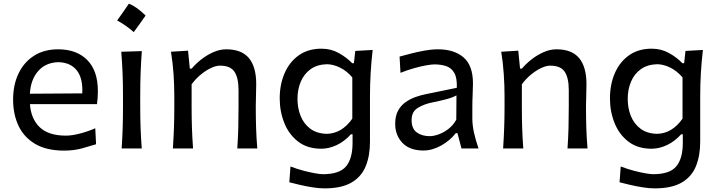

<svg xmlns="http://www.w3.org/2000/svg" viewBox="-20 -808 3915 1045"><path d="M329.1 11.7Q233.9 11.7 172.4 -24.2Q110.8 -60.1 81.1 -122.8Q51.3 -185.5 51.3 -266.1Q51.3 -345.7 80.6 -407.5Q109.9 -469.2 164.8 -504.4Q219.7 -539.6 296.4 -539.6Q397 -539.6 454.8 -481.4Q512.7 -423.3 512.7 -312Q512.7 -272.5 507.8 -241.2H143.1Q148.4 -161.6 196 -115.7Q243.7 -69.8 338.9 -69.8Q370.6 -69.8 413.8 -80.8Q457 -91.8 498.5 -109.9L502.9 -22.9Q471.7 -13.2 427 -0.7Q382.3 11.7 329.1 11.7ZM427.7 -299.8Q432.1 -381.3 398.2 -424.6Q364.3 -467.8 297.9 -469.7Q228.5 -467.8 187.7 -421.1Q147 -374.5 142.6 -297.9Z M681.6 -787.9Q723.5 -771.8 772.4 -723.4Q756.8 -700.9 740.9 -678.6Q725.1 -656.3 707.9 -633.2Q667.1 -669.7 617.7 -696.6Q634.3 -720.2 649.9 -742.2Q665.5 -764.3 681.6 -787.9ZM642.1 0Q646 -58.1 647.7 -112.3Q649.4 -166.5 649.4 -231.9V-284.7Q649.4 -356 647 -412.4Q644.5 -468.8 640.1 -526.4L752 -529.8Q747.6 -470.7 745.4 -414.1Q743.2 -357.4 743.2 -284.7V-231.9Q743.2 -166.5 745.1 -112.3Q747.1 -58.1 751.5 0Z M920.9 0Q924.8 -58.1 926.8 -112.3Q928.7 -166.5 928.7 -231.9V-284.7Q928.7 -342.8 924.6 -404.3Q920.4 -465.8 910.6 -526.4L1003.4 -532.2L1013.2 -434.6H1023.4Q1043.5 -459 1073.7 -483.2Q1104 -507.3 1139.6 -523.4Q1175.3 -539.6 1210.9 -539.6Q1295.4 -539.6 1335 -491.5Q1374.5 -443.4 1374.5 -351.1Q1374.5 -316.9 1373.3 -286.4Q1372.1 -255.9 1372.1 -231.9Q1372.1 -166.5 1373.8 -112.3Q1375.5 -58.1 1380.4 0H1271.5Q1275.4 -58.1 1276.9 -111.8Q1278.3 -165.5 1278.3 -227.5V-317.4Q1278.3 -383.8 1256.3 -417.2Q1234.4 -450.7 1177.2 -450.7Q1154.8 -450.7 1126.5 -437Q1098.1 -423.3 1070.8 -400.4Q1043.5 -377.4 1022.9 -349.1V-227.5Q1022.9 -165.5 1024.7 -111.8Q1026.4 -58.1 1030.8 0Z M1745.6 217.3Q1715.3 217.3 1679.4 211.4Q1643.6 205.6 1610.4 197.8Q1577.1 189.9 1554.7 184.1L1561 98.1Q1596.7 111.8 1632.1 121.1Q1667.5 130.4 1695.6 135.3Q1723.6 140.1 1737.3 140.1Q1827.6 140.1 1863.3 97.7Q1898.9 55.2 1898.9 -30.8V-77.1H1890.1Q1854.5 -38.1 1812.5 -18.3Q1770.5 1.5 1728.5 1.5Q1653.3 1.5 1603 -37.1Q1552.7 -75.7 1527.6 -138.2Q1502.4 -200.7 1502.4 -272.5Q1502.4 -348.6 1529.1 -409.9Q1555.7 -471.2 1606.4 -507.1Q1657.2 -543 1729.5 -543Q1781.2 -543 1823.5 -519.5Q1865.7 -496.1 1897 -463.9H1906.2L1913.6 -530.8L2008.3 -536.1Q1993.7 -410.2 1993.7 -286.6V-36.6Q1993.7 39.6 1970.5 96.7Q1947.3 153.8 1893.1 185.5Q1838.9 217.3 1745.6 217.3ZM1758.3 -79.6Q1840.3 -81.1 1897.5 -162.1V-386.7Q1868.2 -421.4 1831.3 -439.7Q1794.4 -458 1759.8 -458.5Q1706.1 -457 1670.4 -431.4Q1634.8 -405.8 1616.9 -363.3Q1599.1 -320.8 1599.1 -269.5Q1599.1 -220.2 1616 -177.5Q1632.8 -134.8 1668.2 -107.9Q1703.6 -81.1 1758.3 -79.6Z M2284.7 11.2Q2210 11.2 2170.4 -30.3Q2130.9 -71.8 2130.9 -134.3Q2130.9 -177.7 2147 -206.5Q2163.1 -235.4 2188.7 -252.9Q2214.4 -270.5 2243.2 -280.5Q2272 -290.5 2297.4 -295.4L2466.3 -330.1Q2468.3 -383.8 2452.6 -411.1Q2437 -438.5 2408.7 -448Q2380.4 -457.5 2343.8 -457.5Q2329.6 -457.5 2300.3 -452.4Q2271 -447.3 2234.1 -437Q2197.3 -426.8 2159.7 -411.6L2154.8 -500Q2179.7 -506.8 2215.3 -516.1Q2251 -525.4 2290 -532.5Q2329.1 -539.6 2364.3 -539.6Q2451.7 -539.6 2502.9 -495.6Q2554.2 -451.7 2554.2 -354Q2554.2 -330.1 2552.5 -293.7Q2550.8 -257.3 2550.8 -224.1V-162.6Q2550.8 -127 2559.6 -86.7Q2568.4 -46.4 2584.5 0H2491.7L2469.7 -83.5H2460.9Q2429.7 -43 2381.1 -15.9Q2332.5 11.2 2284.7 11.2ZM2318.8 -66.9Q2340.3 -66.9 2367.7 -76.7Q2395 -86.4 2420.9 -106.4Q2446.8 -126.5 2463.4 -156.7L2464.4 -288.6Q2456.1 -284.2 2442.9 -278.8Q2429.7 -273.4 2404.1 -266.6Q2378.4 -259.8 2333 -250.5Q2288.1 -241.7 2254.2 -220.9Q2220.2 -200.2 2220.2 -154.8Q2220.2 -107.4 2248.5 -87.2Q2276.9 -66.9 2318.8 -66.9Z M2718.3 0Q2722.2 -58.1 2724.1 -112.3Q2726.1 -166.5 2726.1 -231.9V-284.7Q2726.1 -342.8 2721.9 -404.3Q2717.8 -465.8 2708 -526.4L2800.8 -532.2L2810.5 -434.6H2820.8Q2840.8 -459 2871.1 -483.2Q2901.4 -507.3 2937 -523.4Q2972.7 -539.6 3008.3 -539.6Q3092.8 -539.6 3132.3 -491.5Q3171.9 -443.4 3171.9 -351.1Q3171.9 -316.9 3170.7 -286.4Q3169.4 -255.9 3169.4 -231.9Q3169.4 -166.5 3171.1 -112.3Q3172.9 -58.1 3177.7 0H3068.8Q3072.8 -58.1 3074.2 -111.8Q3075.7 -165.5 3075.7 -227.5V-317.4Q3075.7 -383.8 3053.7 -417.2Q3031.7 -450.7 2974.6 -450.7Q2952.1 -450.7 2923.8 -437Q2895.5 -423.3 2868.2 -400.4Q2840.8 -377.4 2820.3 -349.1V-227.5Q2820.3 -165.5 2822 -111.8Q2823.7 -58.1 2828.1 0Z M3543 217.3Q3512.7 217.3 3476.8 211.4Q3440.9 205.6 3407.7 197.8Q3374.5 189.9 3352.1 184.1L3358.4 98.1Q3394 111.8 3429.4 121.1Q3464.8 130.4 3492.9 135.3Q3521 140.1 3534.7 140.1Q3625 140.1 3660.6 97.7Q3696.3 55.2 3696.3 -30.8V-77.1H3687.5Q3651.9 -38.1 3609.9 -18.3Q3567.9 1.5 3525.9 1.5Q3450.7 1.5 3400.4 -37.1Q3350.1 -75.7 3325 -138.2Q3299.8 -200.7 3299.8 -272.5Q3299.8 -348.6 3326.4 -409.9Q3353 -471.2 3403.8 -507.1Q3454.6 -543 3526.9 -543Q3578.6 -543 3620.8 -519.5Q3663.1 -496.1 3694.3 -463.9H3703.6L3710.9 -530.8L3805.7 -536.1Q3791 -410.2 3791 -286.6V-36.6Q3791 39.6 3767.8 96.7Q3744.6 153.8 3690.4 185.5Q3636.2 217.3 3543 217.3ZM3555.7 -79.6Q3637.7 -81.1 3694.8 -162.1V-386.7Q3665.5 -421.4 3628.7 -439.7Q3591.8 -458 3557.1 -458.5Q3503.4 -457 3467.8 -431.4Q3432.1 -405.8 3414.3 -363.3Q3396.5 -320.8 3396.5 -269.5Q3396.5 -220.2 3413.3 -177.5Q3430.2 -134.8 3465.6 -107.9Q3501 -81.1 3555.7 -79.6Z"/></svg>

Font: Pinar Medium
Style: Regular
Weight: 500
Designer: Amin Abedi
Version: Version 3.000